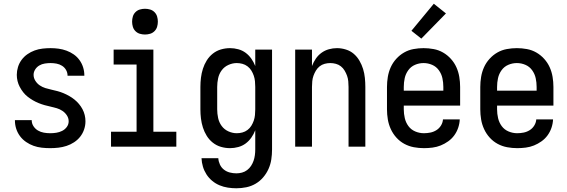

<svg xmlns="http://www.w3.org/2000/svg" viewBox="-20 -786 3040 1029"><path d="M249 8Q226 8 203.5 5.5Q181 3 160 -4.5Q139 -12 120 -25Q101 -38 87.5 -56Q74 -74 67 -95.5Q60 -117 60 -140V-142H150V-141Q150 -124 159.5 -109.5Q169 -95 183.5 -86.5Q198 -78 215 -75Q232 -72 249 -72Q265 -72 281.5 -74.5Q298 -77 313 -84.5Q328 -92 338 -105.5Q348 -119 348 -136Q348 -153 338.5 -167.5Q329 -182 315 -191.5Q301 -201 284.5 -206Q268 -211 251.5 -214.5Q235 -218 219 -222.5Q203 -227 187 -233.5Q171 -240 156.5 -248.5Q142 -257 128.5 -267.5Q115 -278 104.5 -291.5Q94 -305 86 -320Q78 -335 74 -351.5Q70 -368 70 -385Q70 -406 76.5 -427Q83 -448 96 -465.5Q109 -483 127 -495.5Q145 -508 165.5 -515.5Q186 -523 208 -525.5Q230 -528 251 -528Q273 -528 294.5 -525Q316 -522 336.5 -514.5Q357 -507 375 -494.5Q393 -482 406 -464Q419 -446 425.5 -425Q432 -404 432 -382V-380H342V-381Q342 -397 334 -411Q326 -425 312.5 -433.5Q299 -442 283 -445Q267 -448 251 -448Q236 -448 220 -445.5Q204 -443 190.5 -435Q177 -427 168.5 -413.5Q160 -400 160 -385Q160 -368 169.5 -353Q179 -338 193 -328.5Q207 -319 223 -314Q239 -309 255.5 -305.5Q272 -302 288.5 -297.5Q305 -293 320.5 -286.5Q336 -280 351 -271.5Q366 -263 379 -252.5Q392 -242 403 -229Q414 -216 422 -201Q430 -186 434 -169.5Q438 -153 438 -136Q438 -113 430.5 -91.5Q423 -70 409.5 -53Q396 -36 377 -23.5Q358 -11 336.5 -4Q315 3 293 5.5Q271 8 249 8Z M575 0V-80H712V-440H589V-520H802V-80H925V0ZM757 -601Q743 -601 729.5 -605Q716 -609 706 -619Q696 -629 692 -642.5Q688 -656 688 -670Q688 -684 692 -697.5Q696 -711 706 -721Q716 -731 729.5 -735Q743 -739 757 -739Q771 -739 784.5 -735Q798 -731 808 -721Q818 -711 822 -697.5Q826 -684 826 -670Q826 -656 822 -642.5Q818 -629 808 -619Q798 -609 784.5 -605Q771 -601 757 -601Z M1247 223Q1224 223 1201 219.5Q1178 216 1156.5 207Q1135 198 1117 183Q1099 168 1086.5 148.5Q1074 129 1067.5 107Q1061 85 1060 62H1150Q1151 79 1158.5 95.5Q1166 112 1180 123Q1194 134 1211.5 138.5Q1229 143 1247 143Q1262 143 1277 139Q1292 135 1304.5 125.5Q1317 116 1325.5 103Q1334 90 1339 75.5Q1344 61 1346 45.5Q1348 30 1348 15V-88Q1340 -67 1327 -48.5Q1314 -30 1296.5 -17Q1279 -4 1257 2Q1235 8 1213 8Q1188 8 1164 1Q1140 -6 1120.5 -21.5Q1101 -37 1088 -58Q1075 -79 1067.5 -102.5Q1060 -126 1057 -150.5Q1054 -175 1054 -200V-320Q1054 -345 1057 -369.5Q1060 -394 1067.5 -417.5Q1075 -441 1088 -462Q1101 -483 1120.5 -498.5Q1140 -514 1164 -521Q1188 -528 1213 -528Q1235 -528 1257 -522Q1279 -516 1296.5 -503Q1314 -490 1327 -471.5Q1340 -453 1348 -432V-520H1438V15Q1438 42 1434 68.5Q1430 95 1419 119.5Q1408 144 1390.5 164.5Q1373 185 1350 198.5Q1327 212 1300.5 217.5Q1274 223 1247 223ZM1249 -72Q1264 -72 1279 -76Q1294 -80 1306.5 -89.5Q1319 -99 1327 -112Q1335 -125 1340 -139.5Q1345 -154 1346.5 -169.5Q1348 -185 1348 -200V-320Q1348 -335 1346.5 -350.5Q1345 -366 1340 -380.5Q1335 -395 1327 -408Q1319 -421 1306.5 -430.5Q1294 -440 1279 -444Q1264 -448 1249 -448Q1226 -448 1204 -438Q1182 -428 1168 -409Q1154 -390 1149 -366.5Q1144 -343 1144 -320V-200Q1144 -177 1149 -153.5Q1154 -130 1168 -111Q1182 -92 1204 -82Q1226 -72 1249 -72Z M1562 0V-520H1652V-432Q1660 -453 1672.5 -471.5Q1685 -490 1703 -503Q1721 -516 1742.5 -522Q1764 -528 1786 -528Q1810 -528 1834 -520.5Q1858 -513 1876 -497.5Q1894 -482 1906.5 -460.5Q1919 -439 1926 -416Q1933 -393 1935.5 -368.5Q1938 -344 1938 -320V0H1848V-320Q1848 -335 1846.5 -350.5Q1845 -366 1840 -380Q1835 -394 1827 -407.5Q1819 -421 1807 -430.5Q1795 -440 1780 -444Q1765 -448 1750 -448Q1735 -448 1720 -444Q1705 -440 1693 -430.5Q1681 -421 1673 -407.5Q1665 -394 1660 -380Q1655 -366 1653.5 -350.5Q1652 -335 1652 -320V0Z M2252 8Q2225 8 2198 3Q2171 -2 2147 -15Q2123 -28 2104.5 -48.5Q2086 -69 2074.5 -94Q2063 -119 2058.5 -146Q2054 -173 2054 -200V-320Q2054 -347 2058.5 -374Q2063 -401 2074 -425.5Q2085 -450 2103.5 -470.5Q2122 -491 2145.5 -504.5Q2169 -518 2196 -523Q2223 -528 2250 -528Q2277 -528 2304 -523Q2331 -518 2354.5 -504.5Q2378 -491 2396.5 -470.5Q2415 -450 2426 -425.5Q2437 -401 2441.5 -374Q2446 -347 2446 -320V-220H2144V-200Q2144 -176 2149.5 -152.5Q2155 -129 2169 -110Q2183 -91 2205.5 -81.5Q2228 -72 2252 -72Q2269 -72 2286.5 -75.5Q2304 -79 2319 -88.5Q2334 -98 2343.5 -113.5Q2353 -129 2354 -146H2444Q2443 -123 2435.5 -101Q2428 -79 2414.5 -60.5Q2401 -42 2382 -28.5Q2363 -15 2342 -6.5Q2321 2 2298 5Q2275 8 2252 8ZM2356 -300V-320Q2356 -344 2351 -367Q2346 -390 2332 -409.5Q2318 -429 2296 -438.5Q2274 -448 2250 -448Q2226 -448 2204 -438.5Q2182 -429 2168 -409.5Q2154 -390 2149 -367Q2144 -344 2144 -320V-300ZM2238 -579 2185 -621 2305 -766 2370 -714Z M2752 8Q2725 8 2698 3Q2671 -2 2647 -15Q2623 -28 2604.5 -48.5Q2586 -69 2574.5 -94Q2563 -119 2558.5 -146Q2554 -173 2554 -200V-320Q2554 -347 2558.5 -374Q2563 -401 2574 -425.5Q2585 -450 2603.5 -470.5Q2622 -491 2645.5 -504.5Q2669 -518 2696 -523Q2723 -528 2750 -528Q2777 -528 2804 -523Q2831 -518 2854.5 -504.5Q2878 -491 2896.5 -470.5Q2915 -450 2926 -425.5Q2937 -401 2941.5 -374Q2946 -347 2946 -320V-220H2644V-200Q2644 -176 2649.5 -152.5Q2655 -129 2669 -110Q2683 -91 2705.5 -81.5Q2728 -72 2752 -72Q2769 -72 2786.5 -75.5Q2804 -79 2819 -88.5Q2834 -98 2843.5 -113.5Q2853 -129 2854 -146H2944Q2943 -123 2935.5 -101Q2928 -79 2914.5 -60.5Q2901 -42 2882 -28.5Q2863 -15 2842 -6.5Q2821 2 2798 5Q2775 8 2752 8ZM2856 -300V-320Q2856 -344 2851 -367Q2846 -390 2832 -409.5Q2818 -429 2796 -438.5Q2774 -448 2750 -448Q2726 -448 2704 -438.5Q2682 -429 2668 -409.5Q2654 -390 2649 -367Q2644 -344 2644 -320V-300Z"/></svg>

Font: Iosevka Term Medium
Style: Regular
Weight: 500
Monospace: yes
Designer: Belleve Invis
Foundry: Belleve Invis
Version: Version 26.3.1